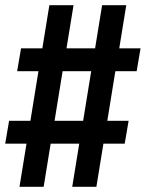

<svg xmlns="http://www.w3.org/2000/svg" viewBox="-26 -737 561 739"><path d="M49 -18 76 -184H-6L9 -272H91L122 -463H40L55 -551H137L164 -717H257L230 -551H340L367 -717H460L433 -551H515L500 -463H418L387 -272H469L454 -184H372L345 -18H252L279 -184H169L142 -18ZM294 -272 325 -463H215L184 -272Z"/></svg>

Font: Iosevka Semibold Oblique
Style: Regular
Weight: 600
Italic angle: -9°
Monospace: yes
Designer: Belleve Invis
Foundry: Belleve Invis
Version: Version 32.5.0; ttfautohint (v1.8.4)